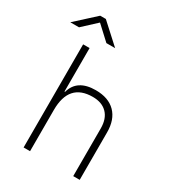

<svg xmlns="http://www.w3.org/2000/svg" viewBox="-262 -1059 1068 1181"><g transform="rotate(30 272.0 -469.0)"><path d="M446.3 0V-338.9Q446.3 -407.7 409.7 -445.1Q373 -482.4 307.6 -482.4Q139.6 -482.4 139.6 -293V0H93.8V-732.4H139.6V-423.8H143.6Q171.9 -527.3 303.2 -527.3Q393.6 -527.3 442.9 -477.5Q492.2 -427.7 492.2 -336.9V0ZM-42.5 -810.5 96.7 -937.5H136.7L275.9 -810.5H213.9L116.7 -900.4L19.5 -810.5Z"/></g></svg>

Font: Cascadia Mono ExtraLight
Style: Regular
Weight: 200
Monospace: yes
Designer: Aaron Bell
Foundry: Saja Typeworks
Version: Version 2404.023; ttfautohint (v1.8.4)